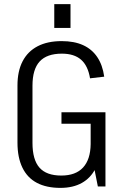

<svg xmlns="http://www.w3.org/2000/svg" viewBox="-20 -907 602 934"><path d="M274 7Q206 7 159.5 -17.5Q113 -42 89 -91.5Q65 -141 65 -213V-491Q65 -561 90 -609Q115 -657 163 -682Q211 -707 280 -707Q341 -707 384 -687.5Q427 -668 453 -629.5Q479 -591 487 -534L418 -526Q408 -587 374.5 -616.5Q341 -646 281 -646Q208 -646 173 -608Q138 -570 138 -490V-212Q138 -130 172 -91.5Q206 -53 278 -53Q348 -53 384 -92Q420 -131 421 -206L467 -196Q467 -132 444 -86.5Q421 -41 378 -17Q335 7 274 7ZM421 -176V-344L445 -305H279V-361H493V0H456ZM323 -887V-771H244V-887Z"/></svg>

Font: Pathway Extreme SemiCondensed Light
Style: Regular
Weight: 300
Width: 4
Version: Version 1.001;gftools[0.9.26]